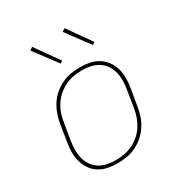

<svg xmlns="http://www.w3.org/2000/svg" viewBox="-176 -873 951 1008"><g transform="rotate(-30 300.0 -369.0)"><path d="M246 8Q216 8 187.5 2Q159 -4 135.5 -19Q112 -34 96.5 -57Q81 -80 73.5 -107Q66 -134 66.5 -164Q67 -194 72 -223L88 -323Q93 -351 102.5 -378Q112 -405 128 -430Q144 -455 167 -474.5Q190 -494 217 -506.5Q244 -519 272 -523.5Q300 -528 327 -528Q357 -528 385.5 -522Q414 -516 437.5 -501Q461 -486 477 -463Q493 -440 500.5 -413Q508 -386 507.5 -356Q507 -326 502 -297L485 -197Q481 -169 471.5 -142Q462 -115 445.5 -90Q429 -65 406 -45.5Q383 -26 356.5 -13.5Q330 -1 301.5 3.5Q273 8 246 8ZM247 -11Q272 -11 297.5 -15.5Q323 -20 347.5 -31.5Q372 -43 393 -61Q414 -79 428.5 -101.5Q443 -124 452 -149Q461 -174 465 -200L481 -300Q486 -326 486.5 -353Q487 -380 481 -404.5Q475 -429 461 -450Q447 -471 426 -484.5Q405 -498 379.5 -503.5Q354 -509 327 -509Q302 -509 276 -504.5Q250 -500 226 -488.5Q202 -477 181 -459Q160 -441 145 -418.5Q130 -396 121.5 -371Q113 -346 109 -320L92 -220Q88 -194 87.5 -167Q87 -140 93 -115.5Q99 -91 113 -70Q127 -49 147.5 -35.5Q168 -22 194 -16.5Q220 -11 247 -11ZM444 -595 341 -734 359 -746 459 -605ZM249 -595 145 -734 163 -746 263 -605Z"/></g></svg>

Font: Iosevka Thin Extended Oblique
Style: Regular
Weight: 100
Width: 7
Italic angle: -9°
Monospace: yes
Designer: Belleve Invis
Foundry: Belleve Invis
Version: Version 32.5.0; ttfautohint (v1.8.4)